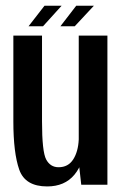

<svg xmlns="http://www.w3.org/2000/svg" viewBox="-20 -664 446 690"><path d="M131 -228Q131 -118.5 146 -90.8Q161 -63 190.5 -63Q225 -63 243 -91Q261 -119 263 -163L284.5 -146Q282.5 -78.5 247.5 -36.2Q212.5 6 149.5 6Q70.5 6 49.2 -54.2Q28 -114.5 28 -227.5V-536H131ZM263 -80V-536H366V0H272ZM140 -643.5H201.5L134.5 -569.5H82.5ZM254 -643.5H317.5L248.5 -569.5H197Z"/></svg>

Font: Anybody Narrow Medium
Style: Regular
Weight: 500
Width: 3
Designer: Tyler Finck
Foundry: Etcetera Type Company
Version: Version 1.000; ttfautohint (v1.8)